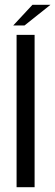

<svg xmlns="http://www.w3.org/2000/svg" viewBox="-20 -779 230 799"><path d="M49 0V-634H124V0ZM35 -673 115 -759H190L82 -673Z"/></svg>

Font: Alumni Sans Thin Medium
Style: Regular
Weight: 500
Version: Version 1.018